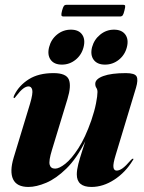

<svg xmlns="http://www.w3.org/2000/svg" viewBox="-20 -750 586 780"><path d="M520 -105.5Q524.5 -105 519 -98Q490 -50 444.5 -20.2Q399 9.5 351.5 9.5Q292 9.5 292 -41.5Q292 -59.5 298.2 -83.8Q304.5 -108 312.5 -132.5Q320.5 -157 326.5 -176Q291 -105.5 249.5 -65Q208 -24.5 167.8 -7.5Q127.5 9.5 95.5 9.5Q48 9.5 33.2 -21.8Q18.5 -53 35.5 -109.5L102 -328.5Q114.5 -371 111 -385Q107.5 -399 96 -399Q86 -399 74.2 -390.2Q62.5 -381.5 45.5 -359.5Q40 -351.5 37.5 -351.5Q32.5 -352 38.5 -364.5Q57.5 -403 97 -428Q136.5 -453 197.5 -453Q248.5 -453 259.5 -427.2Q270.5 -401.5 254 -347.5L191 -140.5Q177.5 -96.5 181.8 -80.8Q186 -65 204 -65Q220.5 -65 245.5 -84.8Q270.5 -104.5 298.5 -147.8Q326.5 -191 351 -261Q364 -299 370 -329.8Q376 -360.5 376 -376Q376 -386.5 371.5 -393Q367 -399.5 367 -409.5Q367 -429 399.5 -441Q432 -453 491.5 -453Q528 -453 535 -439.2Q542 -425.5 532.5 -393.5L450 -120.5Q439 -85 440.8 -71Q442.5 -57 454 -57Q464.5 -57 477.2 -65.8Q490 -74.5 512 -100Q517.5 -105.5 520 -105.5ZM231.5 -487.5Q200 -487.5 185.8 -507.2Q171.5 -527 179.5 -558.5Q187.5 -590 212 -609.8Q236.5 -629.5 268 -629.5Q299.5 -629.5 313.5 -609.8Q327.5 -590 319.5 -558.5Q311.5 -527 287 -507.2Q262.5 -487.5 231.5 -487.5ZM406.5 -487.5Q375 -487.5 360.5 -507.2Q346 -527 354 -558.5Q362.5 -589.5 387.2 -609.5Q412 -629.5 443 -629.5Q474.5 -629.5 489 -609.8Q503.5 -590 495.5 -558.5Q487.5 -527 462.8 -507.2Q438 -487.5 406.5 -487.5ZM232 -706.5Q236 -721 239.5 -725.8Q243 -730.5 251 -730.5H479.5Q487.5 -730.5 488.5 -726.5Q489.5 -722.5 485.5 -707Q482 -692.5 478.5 -687.8Q475 -683 467 -683H238.5Q230.5 -683 229.5 -687.8Q228.5 -692.5 232 -706.5Z"/></svg>

Font: Fraunces 144pt S000
Style: Bold Italic
Weight: 700
Italic angle: -16°
Version: Version 1.000; ttfautohint (v1.8.3)